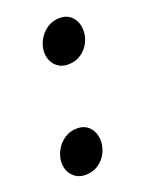

<svg xmlns="http://www.w3.org/2000/svg" viewBox="-102 -540 472 609"><g transform="rotate(-20 133.5 -236.0)"><path d="M150 -336Q124 -336 107.5 -353.5Q91 -371 91 -398Q91 -419 102 -439Q113 -459 131.5 -471.5Q150 -484 174 -484Q201 -484 216.5 -466Q232 -448 232 -421Q232 -400 222 -380.5Q212 -361 193.5 -348.5Q175 -336 150 -336ZM82 12Q56 12 39.5 -5.5Q23 -23 23 -50Q23 -71 34 -91Q45 -111 63.5 -123.5Q82 -136 106 -136Q133 -136 148.5 -118Q164 -100 164 -73Q164 -52 154 -32.5Q144 -13 125.5 -0.5Q107 12 82 12Z"/></g></svg>

Font: Source Sans 3 ExtraLight SemiBold
Style: Italic
Weight: 600
Italic angle: -11°
Version: Version 3.052;hotconv 1.1.0;makeotfexe 2.6.0